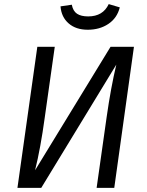

<svg xmlns="http://www.w3.org/2000/svg" viewBox="-20 -916 715 936"><path d="M537 0H451L500 -346Q520 -487 547 -601L181 0H65L162 -688H247L198 -342Q178 -195 151 -86L519 -688H633ZM275 -885 330 -893Q336 -862 355.5 -849Q375 -836 410 -836Q482 -836 510 -896L564 -880Q551 -828 508.5 -799.5Q466 -771 408 -771Q350 -771 314.5 -802Q279 -833 275 -885Z"/></svg>

Font: Fira Sans Book
Style: Italic
Weight: 350
Italic angle: -8°
Designer: bBox Type GmbH & Carrois Corporate GbR & Edenspiekermann AG
Foundry: bBox Type GmbH & Carrois Corporate GbR & Edenspiekermann AG
Version: Version 4.301